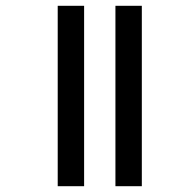

<svg xmlns="http://www.w3.org/2000/svg" viewBox="-20 -642 607 662"><path d="M378 -622H469V0H378ZM179 -622H270V0H179Z"/></svg>

Font: Noto Sans Condensed Medium
Style: Regular
Weight: 500
Width: 3
Designer: Monotype Design Team
Foundry: Monotype Imaging Inc.
Version: Version 2.013; ttfautohint (v1.8.4.7-5d5b)